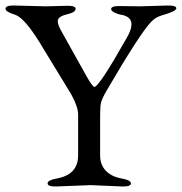

<svg xmlns="http://www.w3.org/2000/svg" viewBox="-20 -673 661 698"><path d="M427 5 310 0 182 5Q153 5 153 -6.5Q153 -18 186 -24Q264 -38 264 -108V-256Q264 -285 239 -330L122 -522Q67 -610 33.5 -620Q0 -630 0 -641.5Q0 -653 29 -653L146 -650L226 -652Q255 -652 255 -641Q255 -628 222.5 -620.5Q190 -613 190 -596Q190 -583 203 -560L295 -395Q317 -357 323 -357Q340 -357 440 -534Q458 -564 458 -585Q458 -614 417 -620Q406 -622 395 -628Q384 -634 384 -640Q384 -651 413 -651L488 -650L592 -653Q621 -653 621 -642.5Q621 -632 568 -617Q544 -610 528 -592Q487 -548 369 -346Q351 -315 347.5 -301Q344 -287 344 -256V-108Q344 -74 364.5 -52.5Q385 -31 420.5 -24.5Q456 -18 456 -6.5Q456 5 427 5Z"/></svg>

Font: EB Garamond
Style: Regular
Weight: 400
Version: Version 0.012